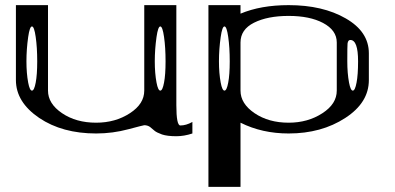

<svg xmlns="http://www.w3.org/2000/svg" viewBox="-20 -520 1540 748"><path d="M625 -281.2Q625 -335 619.1 -376Q613.3 -417 604.5 -417Q595.7 -417 589.8 -376Q583 -328.1 583 -281.2Q583 -234.4 589.8 -198.2Q595.7 -167 604.5 -167Q613.3 -167 619.1 -198.2Q625 -228.5 625 -281.2ZM125 -281.2Q125 -335 119.1 -376Q113.3 -417 104.5 -417Q95.7 -417 89.8 -376Q83 -328.1 83 -281.2Q83 -234.4 89.8 -198.2Q95.7 -167 104.5 -167Q113.3 -167 119.1 -198.2Q125 -228.5 125 -281.2ZM667 -500V-110.4Q667 -31.2 682.6 -31.2Q705.1 -31.2 729.5 -44.9V0Q697.3 10.7 667 10.7Q631.8 10.7 611.3 3.9Q589.8 -3.9 582 -10.7Q574.2 -17.6 564.5 -25.4Q554.7 -32.2 542 -32.2Q539.1 -32.2 480.5 -16.6Q418.9 0 354.5 0Q222.7 0 132.8 -60.5Q42 -122.1 42 -208V-500H167V-167Q167 -116.2 221.7 -79.1Q276.4 -42 354.5 -42Q429.7 -42 486.3 -79.1Q542 -115.2 542 -167V-500Z M875 -281.2Q875 -335 869.1 -376Q863.3 -417 854.5 -417Q845.7 -417 839.8 -376Q833 -328.1 833 -281.2Q833 -234.4 839.8 -198.2Q845.7 -167 854.5 -167Q863.3 -167 869.1 -198.2Q875 -228.5 875 -281.2ZM1375 -281.2Q1375 -364.3 1344.7 -364.3Q1335.9 -364.3 1334 -350.6Q1333 -341.8 1333 -281.2Q1333 -234.4 1339.8 -198.2Q1345.7 -167 1354.5 -167Q1363.3 -167 1369.1 -198.2Q1375 -228.5 1375 -281.2ZM917 -500V-466.8Q996.1 -500 1104.5 -500Q1237.3 -500 1327.1 -448.2Q1417 -396.5 1417 -312.5V-208Q1417 -120.1 1325.2 -60.5Q1232.4 0 1104.5 0Q1001 0 917 -42V208H792V-500ZM1292 -167V-354.5Q1292 -402.3 1238.3 -430.7Q1186.5 -458 1104.5 -458Q1022.5 -458 969.7 -431.6Q917 -405.3 917 -354.5V-167Q917 -116.2 971.7 -79.1Q1026.4 -42 1104.5 -42Q1179.7 -42 1236.3 -79.1Q1292 -115.2 1292 -167Z"/></svg>

Font: okolaksMetalik
Style: bold
Weight: 700
Width: 7
Version: Version 0.6